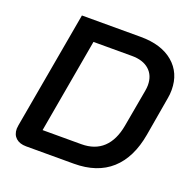

<svg xmlns="http://www.w3.org/2000/svg" viewBox="-124 -823 942 946"><g transform="rotate(20 346.5 -350.0)"><path d="M37 -66Q37 -72 39 -84L148 -700H456Q565 -700 627 -647.5Q689 -595 689 -506Q689 -482 685 -462L650 -258Q628 -131 555 -65.5Q482 0 360 0H110Q76 0 56.5 -17.5Q37 -35 37 -66ZM362 -103Q433 -103 476 -143.5Q519 -184 533 -262L568 -458Q571 -475 571 -488Q571 -539 538.5 -568Q506 -597 448 -597H246L159 -103Z"/></g></svg>

Font: Bai Jamjuree SemiBold
Style: Italic
Weight: 600
Italic angle: -10°
Version: Version 1.000; ttfautohint (v1.6)